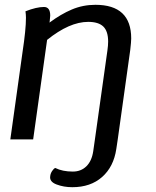

<svg xmlns="http://www.w3.org/2000/svg" viewBox="-20 -580 649 799"><path d="M526 -420Q526 -406 522 -372L470 0L464 40Q453 114 405 156.5Q357 199 281 199Q245 199 215 187.5Q185 176 189 153Q190 142 197 131.5Q204 121 210 119Q240 134 283 134Q317 134 339.5 112Q362 90 368 49L375 0L427 -370Q430 -391 430 -407Q430 -450 410 -469.5Q390 -489 347 -489Q269 -489 176 -414L118 0H23L74 -365Q88 -457 88 -506Q88 -519 86 -533Q132 -551 163 -551Q189 -551 189 -515Q189 -509 187 -493L186 -486Q233 -521 279 -540.5Q325 -560 377 -560Q526 -560 526 -420Z"/></svg>

Font: Krub Medium
Style: Italic
Weight: 500
Italic angle: -8°
Designer: Ekaluck Peanpanawate
Foundry: Cadson Demak Co.,Ltd.
Version: Version 1.000; ttfautohint (v1.6)